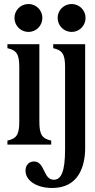

<svg xmlns="http://www.w3.org/2000/svg" viewBox="-20 -720 475 956"><path d="M17 0H235V-20C190 -30 176 -49 176 -114V-500H17V-480C62 -470 76 -451 76 -386V-114C76 -49 62 -30 17 -20ZM52 -631C52 -592 83 -561 122 -561C160 -561 191 -592 191 -631C191 -669 160 -700 122 -700C83 -700 52 -669 52 -631ZM107 130C107 177 159 216 240 216C371 216 404 109 404 16V-500H245V-480C290 -470 304 -451 304 -386V24C304 136 284 175 248 175C194 175 205 84 149 84C123 84 107 104 107 130ZM267 -631C267 -592 298 -561 337 -561C375 -561 406 -592 406 -631C406 -669 375 -700 337 -700C298 -700 267 -669 267 -631Z"/></svg>

Font: RL Madena
Style: Regular
Weight: 400
Designer: I Kadek Wantara Putra
Foundry: Roughlines ID
Version: Version 1.000;Glyphs 3.1.2 (3151)